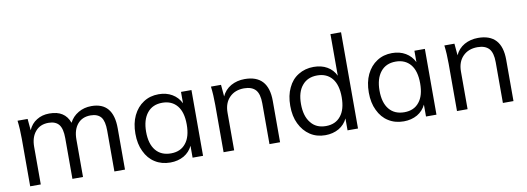

<svg xmlns="http://www.w3.org/2000/svg" viewBox="-58 -1088 3966 1446"><g transform="rotate(-10 1924.5 -364.5)"><path d="M636 -515Q803 -515 803 -316V0H722V-312Q722 -384 698 -415Q672 -447 618 -447Q554 -447 518 -404Q482 -361 482 -287V0H401V-312Q401 -383 376 -415Q350 -447 296 -447Q232 -447 196 -404Q159 -361 159 -287V0H78V-362Q78 -401 76 -436Q74 -471 70 -503H147L155 -415Q176 -464 218 -489Q259 -515 314 -515Q375 -515 412 -491Q450 -467 468 -417Q490 -462 536 -489Q580 -515 636 -515Z M1400 -503V0H1320V-91Q1298 -45 1254 -19Q1208 7 1150 7Q1083 7 1033 -25Q983 -56 955 -116Q927 -173 927 -252Q927 -331 955 -390Q984 -450 1034 -482Q1084 -515 1150 -515Q1209 -515 1253 -489Q1297 -463 1320 -416V-503ZM1166 -60Q1240 -60 1280 -111Q1320 -160 1320 -254Q1320 -348 1280 -397Q1239 -447 1166 -447Q1092 -447 1051 -396Q1009 -344 1009 -252Q1009 -160 1050 -110Q1091 -60 1166 -60Z M1808 -515Q1989 -515 1989 -316V0H1908V-312Q1908 -383 1880 -415Q1851 -447 1792 -447Q1722 -447 1680 -404Q1638 -361 1638 -288V0H1557V-362Q1557 -401 1555 -436Q1553 -471 1549 -503H1626L1634 -413Q1656 -462 1703 -489Q1750 -515 1808 -515Z M2585 -736V0H2505V-91Q2483 -45 2439 -19Q2393 7 2335 7Q2269 7 2219 -26Q2169 -59 2140 -119Q2112 -176 2112 -256Q2112 -336 2140 -393Q2167 -452 2218 -483Q2270 -515 2335 -515Q2395 -515 2438 -490Q2482 -465 2504 -418V-736ZM2351 -60Q2425 -60 2465 -111Q2505 -160 2505 -254Q2505 -347 2465 -397Q2424 -447 2351 -447Q2277 -447 2236 -397Q2194 -348 2194 -256Q2194 -163 2236 -112Q2276 -60 2351 -60Z M3185 -503V0H3105V-91Q3083 -45 3039 -19Q2993 7 2935 7Q2868 7 2818 -25Q2768 -56 2740 -116Q2712 -173 2712 -252Q2712 -331 2740 -390Q2769 -450 2819 -482Q2869 -515 2935 -515Q2994 -515 3038 -489Q3082 -463 3105 -416V-503ZM2951 -60Q3025 -60 3065 -111Q3105 -160 3105 -254Q3105 -348 3065 -397Q3024 -447 2951 -447Q2877 -447 2836 -396Q2794 -344 2794 -252Q2794 -160 2835 -110Q2876 -60 2951 -60Z M3593 -515Q3774 -515 3774 -316V0H3693V-312Q3693 -383 3665 -415Q3636 -447 3577 -447Q3507 -447 3465 -404Q3423 -361 3423 -288V0H3342V-362Q3342 -401 3340 -436Q3338 -471 3334 -503H3411L3419 -413Q3441 -462 3488 -489Q3535 -515 3593 -515Z"/></g></svg>

Font: PRinguin Sans
Style: Regular
Weight: 400
Designer: Vernon Adams
Foundry: Vernon Adams
Version: ""